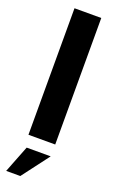

<svg xmlns="http://www.w3.org/2000/svg" viewBox="-173 -730 591 984"><g transform="rotate(20 123.0 -238.5)"><path d="M50 0H196V-690H50ZM6 213H83L195 65H64Z"/></g></svg>

Font: Decalotype
Style: Bold
Weight: 700
Designer: Alfredo Marco Pradil
Foundry: Alfredo Marco Pradil
Version: Version 1.0